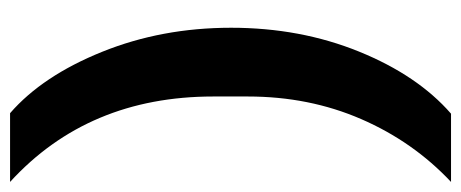

<svg xmlns="http://www.w3.org/2000/svg" viewBox="-294 -506 938 391"><g transform="rotate(90 175.5 -311.0)"><path d="M211 138Q135 72 86 -49.5Q37 -171 37 -312Q37 -453 85.5 -572.5Q134 -692 212 -760H351Q269 -683 223 -577Q177 -471 177 -346V-276Q177 -21 351 138Z"/></g></svg>

Font: Anuphan
Style: Bold
Weight: 700
Designer: Mike Abbink, Paul van der Laan, Pieter van Rosmalen, Mint Tantisuwanna
Foundry: Bold Monday; Cadson Demak
Version: Version 3.002;hotconv 1.0.109;makeotfexe 2.5.65596